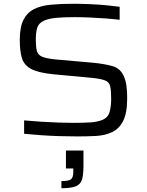

<svg xmlns="http://www.w3.org/2000/svg" viewBox="-20 -716 780 1019"><path d="M392 8Q348 8 297 6.5Q246 5 197 1.5Q148 -2 108 -6V-77Q150 -73 198 -70Q246 -67 291 -65.5Q336 -64 368 -64Q426 -64 461 -66.5Q496 -69 522 -79Q554 -92 562 -123Q570 -154 570 -190Q570 -235 565 -257.5Q560 -280 538 -289Q516 -298 465 -303L261 -322Q182 -330 144.5 -350.5Q107 -371 96 -408.5Q85 -446 85 -505Q85 -572 104.5 -610.5Q124 -649 160.5 -667.5Q197 -686 249.5 -691Q302 -696 367 -696Q411 -696 457.5 -694Q504 -692 545.5 -688Q587 -684 615 -680V-611Q583 -615 542 -618Q501 -621 458.5 -623Q416 -625 378 -625Q314 -625 275 -621Q236 -617 211 -605Q184 -592 177 -567Q170 -542 170 -507Q170 -468 175.5 -446.5Q181 -425 202.5 -415.5Q224 -406 270 -401L474 -383Q537 -377 579 -364.5Q621 -352 639 -307Q648 -285 651.5 -257.5Q655 -230 655 -194Q655 -116 633.5 -74Q612 -32 574.5 -14.5Q537 3 490 5.5Q443 8 392 8ZM306 283V245Q346 245 357.5 235Q369 225 369 195V178H330V83H423V163Q423 212 415 237.5Q407 263 381.5 273Q356 283 306 283Z"/></svg>

Font: Saira Expanded
Style: Regular
Weight: 400
Width: 7
Designer: Hector Gatti with collaboration of the Omnibus-Type team
Foundry: Omnibus-Type
Version: Version 1.100; ttfautohint (v1.8.3)